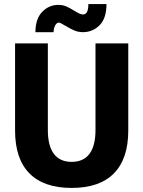

<svg xmlns="http://www.w3.org/2000/svg" viewBox="-20 -913 704 943"><path d="M54 -272V-700H215V-274Q215 -197 244.5 -157.5Q274 -118 332 -118Q390 -118 419.5 -157.5Q449 -197 449 -274V-700H610V-272Q610 -133 539.5 -61.5Q469 10 332 10Q195 10 124.5 -61.5Q54 -133 54 -272ZM267 -889Q288 -889 305.5 -881.5Q323 -874 345 -860Q348 -858 362.5 -850Q377 -842 388 -842Q414 -842 414 -893H503Q503 -823 469 -789Q435 -755 387 -755Q364 -755 343.5 -764Q323 -773 300 -787Q276 -802 269 -802Q259 -802 251.5 -789Q244 -776 243 -755H154Q154 -820 187 -854.5Q220 -889 267 -889Z"/></svg>

Font: Sarabun ExtraBold
Style: Regular
Weight: 800
Version: Version 1.000; ttfautohint (v1.6)